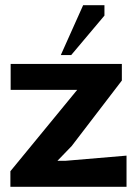

<svg xmlns="http://www.w3.org/2000/svg" viewBox="-20 -719 527 739"><path d="M20 0V-60L277 -373H21V-473H449V-409L256 -157L201 -100H231L467 -120V0ZM214 -507 300 -699H382V-659L254 -507Z"/></svg>

Font: Rowdies Light
Style: Regular
Weight: 300
Designer: Jaikishan Patel
Version: Version 1.000; ttfautohint (v1.8.3)